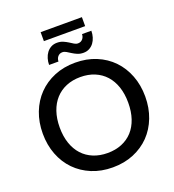

<svg xmlns="http://www.w3.org/2000/svg" viewBox="-173 -1128 1149 1268"><g transform="rotate(-20 402.0 -494.0)"><path d="M762 -360Q762 -280 736 -212.5Q710 -145 662.8 -96.2Q615.5 -47.5 549.2 -20Q483 7.5 402 7.5Q321.5 7.5 255.2 -20Q189 -47.5 141.5 -96.2Q94 -145 68 -212.5Q42 -280 42 -360Q42 -440 68 -507.5Q94 -575 141.5 -624Q189 -673 255.2 -700.5Q321.5 -728 402 -728Q483 -728 549.2 -700.5Q615.5 -673 662.8 -624Q710 -575 736 -507.5Q762 -440 762 -360ZM642.5 -360Q642.5 -422 625.8 -471.5Q609 -521 577.8 -555.5Q546.5 -590 502 -608.5Q457.5 -627 402 -627Q347 -627 302.5 -608.5Q258 -590 226.5 -555.5Q195 -521 178 -471.5Q161 -422 161 -360Q161 -297.5 178 -248Q195 -198.5 226.5 -164.2Q258 -130 302.5 -111.8Q347 -93.5 402 -93.5Q457.5 -93.5 502 -111.8Q546.5 -130 577.8 -164.2Q609 -198.5 625.8 -248Q642.5 -297.5 642.5 -360ZM258 -995H548V-932H258ZM465.5 -841Q477 -841 485.5 -845.5Q494 -850 499.5 -857Q505 -864 507.8 -872.5Q510.5 -881 510.5 -889.5H576Q576 -866 569.5 -844.5Q563 -823 550.8 -806.5Q538.5 -790 520.2 -780Q502 -770 478.5 -770Q454.5 -770 436 -778Q417.5 -786 402.2 -795.8Q387 -805.5 373.8 -813.5Q360.5 -821.5 347 -821.5Q335.5 -821.5 327.2 -817Q319 -812.5 313.5 -805.5Q308 -798.5 305.2 -789.8Q302.5 -781 302.5 -772.5H236.5Q236.5 -795.5 243 -817.2Q249.5 -839 262 -855.8Q274.5 -872.5 292.8 -882.5Q311 -892.5 334.5 -892.5Q358.5 -892.5 377 -884.5Q395.5 -876.5 410.8 -866.8Q426 -857 439 -849Q452 -841 465.5 -841Z"/></g></svg>

Font: Lato 2
Style: Regular
Weight: 600
Designer: Lukasz Dziedzic with Adam Twardoch and Botio Nikoltchev
Foundry: tyPoland Lukasz Dziedzic
Version: Version 2.015; 2015-08-06; http://www.latofonts.com/